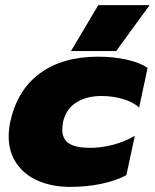

<svg xmlns="http://www.w3.org/2000/svg" viewBox="-20 -717 606 752"><path d="M365 -697H566L435 -517H258ZM14 -183Q14 -209 20 -239Q47 -364 136 -429.5Q225 -495 364 -495Q424 -495 476 -483.5Q528 -472 558 -451L525 -296Q500 -318 461 -329.5Q422 -341 377 -341Q319 -341 278.5 -315.5Q238 -290 227 -239Q224 -223 224 -209Q224 -172 250.5 -155Q277 -138 333 -138Q378 -138 423 -150Q468 -162 508 -185L475 -31Q434 -9 377 3Q320 15 254 15Q187 15 132.5 -7.5Q78 -30 46 -75Q14 -120 14 -183Z"/></svg>

Font: Prompt ExtraBold
Style: Italic
Weight: 800
Italic angle: -12°
Designer: Katatrad Team
Foundry: CadsonDemak
Version: Version 1.001